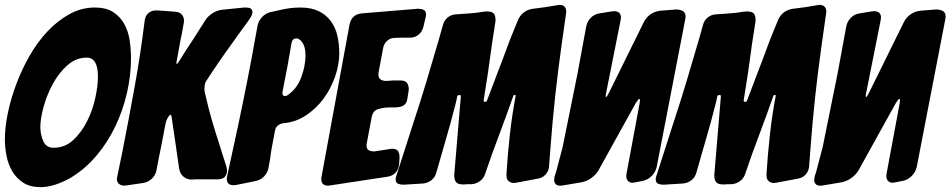

<svg xmlns="http://www.w3.org/2000/svg" viewBox="-36 -769 3911 790"><path d="M503 -529Q503 -459 486.5 -387Q470 -315 438.5 -249Q407 -183 360.5 -128Q314 -73 254 -37Q186 1 131 1Q88 1 60 -17Q32 -35 15 -63.5Q-2 -92 -9 -127Q-16 -162 -16 -196Q-16 -244 -4 -302.5Q8 -361 30.5 -421.5Q53 -482 85.5 -539Q118 -596 159.5 -640Q201 -684 250 -711Q299 -738 354 -738Q401 -738 430 -719Q459 -700 475.5 -670Q492 -640 497.5 -603Q503 -566 503 -529ZM184 -161Q231 -161 265 -192.5Q299 -224 322 -269.5Q345 -315 356 -365.5Q367 -416 367 -454Q367 -465 365.5 -478.5Q364 -492 359.5 -504Q355 -516 345.5 -524Q336 -532 321 -532Q277 -532 241.5 -500.5Q206 -469 181.5 -424Q157 -379 143.5 -330Q130 -281 130 -246Q130 -216 142 -188.5Q154 -161 184 -161Z M484 -6H482L477 -5Q463 -5 454 -12Q445 -19 445 -33Q445 -34 445.5 -37Q446 -40 447 -45L466 -137Q493 -274 517.5 -409Q542 -544 559 -682Q561 -703 574 -714.5Q587 -726 604 -726H615Q629 -725 642.5 -724Q656 -723 669 -722L682 -721Q703 -720 712 -709Q721 -698 721 -685Q721 -677 720 -674L714 -640Q712 -627 710 -619Q708 -611 707 -606L689 -507L695 -508Q709 -531 726 -557Q743 -583 762 -612L809 -686Q820 -703 839 -715Q858 -727 879 -729L958 -737Q961 -738 973 -738Q995 -738 999 -731Q1003 -724 1003 -719Q1003 -707 988 -687L987 -685Q976 -669 964.5 -654Q953 -639 942 -623Q919 -591 892 -553Q865 -515 841 -479L816 -441Q808 -430 806.5 -419.5Q805 -409 805 -403Q805 -400 805.5 -396Q806 -392 807 -387L824 -317Q837 -268 852 -221Q867 -174 882 -126L895 -85Q898 -75 898 -66Q898 -54 890 -42.5Q882 -31 857 -31H763L754 -30Q733 -30 718.5 -42.5Q704 -55 701 -76L698 -96Q696 -113 693 -130.5Q690 -148 688 -166L670 -289Q668 -297 666 -297Q664 -297 659 -292Q650 -279 647 -268Q644 -255 641 -239.5Q638 -224 635 -207Q631 -185 626.5 -163.5Q622 -142 618 -122L608 -69Q604 -48 588.5 -33.5Q573 -19 552 -16Z M936 -8Q933 -7 925 -7Q897 -7 897 -34Q897 -35 897.5 -38Q898 -41 899 -46L946 -263Q954 -301 963 -345Q972 -389 981 -434.5Q990 -480 998.5 -525Q1007 -570 1014 -611L1023 -659Q1026 -681 1041 -697.5Q1056 -714 1076 -719L1117 -728Q1158 -738 1200 -738Q1245 -738 1275.5 -723Q1306 -708 1325 -682.5Q1344 -657 1352 -622.5Q1360 -588 1360 -550Q1360 -504 1343 -454.5Q1326 -405 1295.5 -363.5Q1265 -322 1222.5 -294Q1180 -266 1130 -262Q1117 -260 1107.5 -252.5Q1098 -245 1096 -233L1087 -187Q1083 -167 1080 -148.5Q1077 -130 1075 -113L1069 -80Q1066 -59 1051 -43.5Q1036 -28 1015 -24ZM1127 -394V-392L1126 -389Q1126 -383 1127.5 -378.5Q1129 -374 1137 -374Q1144 -374 1148 -378Q1186 -404 1203.5 -451Q1221 -498 1221 -542Q1221 -579 1205 -598Q1202 -603 1195 -607Q1191 -611 1184 -611Q1166 -611 1163 -589L1146 -492Z M1322 -6H1320L1315 -5Q1286 -5 1286 -31Q1286 -39 1287 -42L1402 -667Q1410 -710 1453 -714L1683 -733Q1697 -733 1707 -728.5Q1717 -724 1717 -708Q1717 -705 1715 -695L1714 -692Q1712 -684 1710 -675.5Q1708 -667 1706 -658Q1701 -639 1687 -627Q1673 -615 1654 -614H1611L1588 -613Q1571 -613 1558 -602Q1545 -591 1541 -574L1522 -473Q1521 -471 1521 -463Q1521 -448 1530 -442Q1539 -436 1553 -436L1572 -437Q1575 -438 1583 -438H1611Q1631 -438 1638.5 -428Q1646 -418 1646 -400L1640 -362Q1636 -331 1601 -328Q1598 -327 1591 -327H1568Q1544 -327 1521 -320.5Q1498 -314 1493 -285L1473 -179V-177L1472 -173Q1472 -156 1481 -151Q1490 -146 1505 -146L1569 -156H1571L1576 -157Q1596 -157 1602 -147Q1608 -137 1608 -120L1606 -92Q1604 -72 1591.5 -58.5Q1579 -45 1559 -42Z M1624 -9Q1612 -9 1602 -13Q1592 -17 1592 -32Q1592 -39 1595 -46L1666 -267Q1692 -345 1719.5 -436.5Q1747 -528 1771 -611L1787 -668Q1792 -686 1806.5 -697.5Q1821 -709 1840 -710Q1869 -712 1897.5 -714Q1926 -716 1954 -721L1966 -722Q1988 -722 1995.5 -713.5Q2003 -705 2003 -684L2002 -677Q1998 -649 1993 -619Q1988 -589 1984 -557Q1980 -526 1972 -471Q1964 -416 1954 -356V-354Q1954 -350 1959 -350Q1967 -350 1968 -356L2014 -477Q2024 -502 2031.5 -522.5Q2039 -543 2045 -559Q2053 -582 2062.5 -606Q2072 -630 2082 -654L2097 -690Q2115 -727 2157 -733L2173 -735Q2190 -737 2207 -739.5Q2224 -742 2241 -745L2258 -748H2260L2265 -749Q2294 -749 2294 -720L2293 -715V-713L2275 -586Q2260 -480 2248.5 -374.5Q2237 -269 2229 -161L2223 -83Q2221 -64 2208.5 -50.5Q2196 -37 2177 -34L2087 -17H2085L2080 -16Q2066 -16 2057 -23.5Q2048 -31 2048 -46V-55Q2053 -136 2062 -216.5Q2071 -297 2086 -376Q2086 -378 2082 -378Q2076 -378 2076 -374Q2063 -337 2048.5 -297Q2034 -257 2017 -212Q1989 -139 1960 -53Q1954 -35 1939 -24Q1924 -13 1905 -11H1887L1871 -10Q1849 -10 1841 -19Q1833 -28 1833 -49L1860 -371Q1860 -375 1859.5 -376.5Q1859 -378 1854 -378Q1846 -378 1845 -371Q1844 -365 1842 -356Q1840 -347 1837 -336Q1829 -304 1818 -263.5Q1807 -223 1795 -183L1759 -58Q1754 -39 1739 -27.5Q1724 -16 1705 -14Z M2666 -82Q2661 -61 2646 -45.5Q2631 -30 2610 -25L2579 -19Q2569 -17 2567 -17Q2556 -17 2548.5 -24Q2541 -31 2541 -44Q2541 -51 2542 -55L2595 -340Q2596 -345 2596.5 -349Q2597 -353 2597 -356Q2597 -361 2596 -361.5Q2595 -362 2594 -362Q2591 -362 2580 -345L2427 -69Q2416 -50 2397 -36.5Q2378 -23 2357 -19L2280 -6Q2276 -5 2269 -5Q2256 -5 2250 -12Q2244 -19 2244 -29Q2244 -33 2246 -43L2253 -65L2279 -164L2340 -465L2376 -660Q2380 -681 2395 -696Q2410 -711 2431 -714L2480 -722Q2484 -723 2490 -723Q2519 -723 2519 -696Q2519 -693 2517 -683L2459 -392Q2456 -380 2456 -374Q2456 -372 2456.5 -371.5Q2457 -371 2457 -370Q2457 -370 2458 -370Q2461 -370 2470 -388L2613 -678Q2623 -698 2641.5 -710.5Q2660 -723 2682 -725L2745 -730Q2761 -730 2773 -724Q2785 -718 2785 -699Q2785 -697 2783 -687Z M2694 -9Q2682 -9 2672 -13Q2662 -17 2662 -32Q2662 -39 2665 -46L2736 -267Q2762 -345 2789.5 -436.5Q2817 -528 2841 -611L2857 -668Q2862 -686 2876.5 -697.5Q2891 -709 2910 -710Q2939 -712 2967.5 -714Q2996 -716 3024 -721L3036 -722Q3058 -722 3065.5 -713.5Q3073 -705 3073 -684L3072 -677Q3068 -649 3063 -619Q3058 -589 3054 -557Q3050 -526 3042 -471Q3034 -416 3024 -356V-354Q3024 -350 3029 -350Q3037 -350 3038 -356L3084 -477Q3094 -502 3101.5 -522.5Q3109 -543 3115 -559Q3123 -582 3132.5 -606Q3142 -630 3152 -654L3167 -690Q3185 -727 3227 -733L3243 -735Q3260 -737 3277 -739.5Q3294 -742 3311 -745L3328 -748H3330L3335 -749Q3364 -749 3364 -720L3363 -715V-713L3345 -586Q3330 -480 3318.5 -374.5Q3307 -269 3299 -161L3293 -83Q3291 -64 3278.5 -50.5Q3266 -37 3247 -34L3157 -17H3155L3150 -16Q3136 -16 3127 -23.5Q3118 -31 3118 -46V-55Q3123 -136 3132 -216.5Q3141 -297 3156 -376Q3156 -378 3152 -378Q3146 -378 3146 -374Q3133 -337 3118.5 -297Q3104 -257 3087 -212Q3059 -139 3030 -53Q3024 -35 3009 -24Q2994 -13 2975 -11H2957L2941 -10Q2919 -10 2911 -19Q2903 -28 2903 -49L2930 -371Q2930 -375 2929.5 -376.5Q2929 -378 2924 -378Q2916 -378 2915 -371Q2914 -365 2912 -356Q2910 -347 2907 -336Q2899 -304 2888 -263.5Q2877 -223 2865 -183L2829 -58Q2824 -39 2809 -27.5Q2794 -16 2775 -14Z M3736 -82Q3731 -61 3716 -45.5Q3701 -30 3680 -25L3649 -19Q3639 -17 3637 -17Q3626 -17 3618.5 -24Q3611 -31 3611 -44Q3611 -51 3612 -55L3665 -340Q3666 -345 3666.5 -349Q3667 -353 3667 -356Q3667 -361 3666 -361.5Q3665 -362 3664 -362Q3661 -362 3650 -345L3497 -69Q3486 -50 3467 -36.5Q3448 -23 3427 -19L3350 -6Q3346 -5 3339 -5Q3326 -5 3320 -12Q3314 -19 3314 -29Q3314 -33 3316 -43L3323 -65L3349 -164L3410 -465L3446 -660Q3450 -681 3465 -696Q3480 -711 3501 -714L3550 -722Q3554 -723 3560 -723Q3589 -723 3589 -696Q3589 -693 3587 -683L3529 -392Q3526 -380 3526 -374Q3526 -372 3526.5 -371.5Q3527 -371 3527 -370Q3527 -370 3528 -370Q3531 -370 3540 -388L3683 -678Q3693 -698 3711.5 -710.5Q3730 -723 3752 -725L3815 -730Q3831 -730 3843 -724Q3855 -718 3855 -699Q3855 -697 3853 -687Z"/></svg>

Font: Bangerz 2
Style: Regular
Weight: 400
Designer: vernon adams
Foundry: Vernon Adams
Version: Version 2.10;December 28, 2023;FontCreator 13.0.0.2683 64-bi